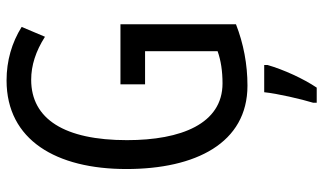

<svg xmlns="http://www.w3.org/2000/svg" viewBox="-220 -544 985 585"><g transform="rotate(-90 272.5 -251.5)"><path d="M308 -377V-302H409V-81C381 -71 348 -66 311 -66C188 -66 138 -192 138 -357C138 -547 202 -649 322 -649C366 -649 409 -635 453 -607L483 -678C435 -708 380 -724 320 -724C138 -724 50 -572 50 -359C50 -148 129 10 304 10C369 10 432 -2 491 -25V-377ZM367 71V61H284C280 101 263 174 252 210V221H298C325 181 353 120 367 71Z"/></g></svg>

Font: Noto Sans Lao Looped ExtraCondensed
Style: Regular
Weight: 400
Width: 2
Designer: Mark Frömberg, Ben Mitchell
Foundry: The Fontpad Ltd
Version: Version 1.002